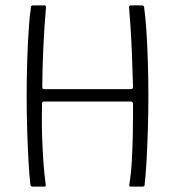

<svg xmlns="http://www.w3.org/2000/svg" viewBox="-20 -693 650 713"><path d="M101 0Q99 0 96.5 -1Q94 -2 93 -6Q89 -40 86 -92.5Q83 -145 81 -208Q79 -271 79 -337Q79 -403 81 -466Q83 -529 86.5 -581.5Q90 -634 95 -667Q95 -670 97.5 -671.5Q100 -673 102 -673Q113 -673 124 -673Q135 -673 146 -673Q149 -673 151 -668Q145 -599 142 -538Q139 -477 138 -433.5Q137 -390 137 -372Q137 -366 138.5 -364Q140 -362 144 -362Q225 -362 305 -362Q385 -362 465 -362Q468 -362 471 -363.5Q474 -365 474 -372Q473 -386 472 -429.5Q471 -473 468 -535.5Q465 -598 459 -668Q461 -673 464 -673Q475 -673 486 -673Q497 -673 508 -673Q510 -673 512.5 -671.5Q515 -670 515 -667Q520 -634 523.5 -581.5Q527 -529 529 -465.5Q531 -402 531 -337Q531 -271 529 -208Q527 -145 524 -92.5Q521 -40 517 -6Q517 -2 514.5 -1Q512 0 509 0Q497 0 486.5 0Q476 0 464 0Q460 0 460 -6Q467 -49 469.5 -95.5Q472 -142 473 -184Q474 -226 474 -259Q474 -292 474 -307Q474 -312 471.5 -314Q469 -316 466 -316Q386 -316 305.5 -316Q225 -316 145 -316Q140 -316 138 -314Q136 -312 136 -307Q136 -289 135.5 -256.5Q135 -224 136.5 -182Q138 -140 141 -94.5Q144 -49 150 -6Q150 0 146 0Q134 0 123.5 0Q113 0 101 0Z"/></svg>

Font: Glory Light
Style: Regular
Weight: 300
Version: Version 1.011